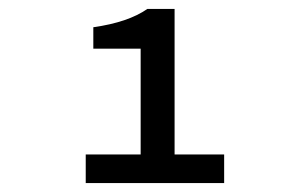

<svg xmlns="http://www.w3.org/2000/svg" viewBox="-20 -799 640 430"><path d="M172 -389V-453H295V-690H189V-738Q267 -749 310 -779H371V-453H482V-389Z"/></svg>

Font: TypoPRO Source Code Pro
Style: Regular
Weight: 500
Monospace: yes
Designer: Paul D. Hunt, Teo Tuominen
Foundry: Adobe Systems Incorporated
Version: Version 2.010;PS 1.0;hotconv 1.0.84;makeotf.lib2.5.63406